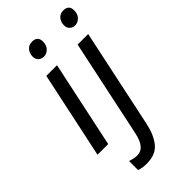

<svg xmlns="http://www.w3.org/2000/svg" viewBox="-296 -808 1119 1119"><g transform="rotate(-45 263.5 -248.0)"><path d="M213 -625Q192 -625 178.5 -637.5Q165 -650 165 -672Q165 -698 180.5 -717Q196 -736 224 -736Q270 -736 270 -691Q270 -660 252 -642.5Q234 -625 213 -625ZM28 0 142 -536H230L116 0ZM470 -625Q450 -625 436.5 -637.5Q423 -650 423 -672Q423 -698 438.5 -717Q454 -736 482 -736Q527 -736 527 -691Q527 -660 509 -642.5Q491 -625 470 -625ZM194 240Q157 240 132 230V156Q144 160 159 163.5Q174 167 190 167Q251 167 272 69L400 -536H487L357 77Q341 152 304.5 196Q268 240 194 240Z"/></g></svg>

Font: Manna Sans
Style: Italic
Weight: 400
Italic angle: -12°
Designer: Monotype Design Team
Foundry: Monotype Imaging Inc.
Version: Version 2.001.1; ttfautohint (v1.8.2)